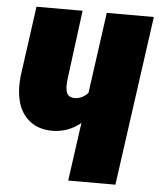

<svg xmlns="http://www.w3.org/2000/svg" viewBox="-51 -740 650 784"><g transform="rotate(5 274.0 -348.0)"><path d="M355 -695.8H547.9L451.2 0H257.8L291 -238.8Q239.3 -196.8 174.8 -196.8Q118.2 -196.8 81.5 -226.6Q44.9 -256.3 32.5 -306.2Q20 -356 28.8 -419.9L66.9 -695.8H255.9L219.2 -413.1Q214.4 -376.5 221.7 -357.2Q229 -337.9 254.9 -337.9Q284.7 -337.9 309.1 -363.8Z"/></g></svg>

Font: Fira Sans Compressed Heavy
Style: Italic
Weight: 900
Width: 3
Italic angle: -8°
Designer: Carrois Corporate & Edenspiekermann AG
Foundry: Carrois Corporate GbR & Edenspiekermann AG
Version: Version 4.203;PS 004.203;hotconv 1.0.88;makeotf.lib2.5.64775